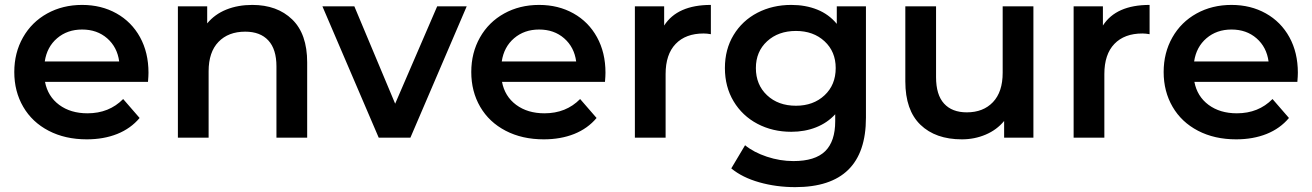

<svg xmlns="http://www.w3.org/2000/svg" viewBox="-20 -560 5337 781"><path d="M38.1 -267.1Q38.1 -345.2 73.5 -407.7Q108.9 -470.2 171.9 -505.1Q234.9 -540 314 -540Q392.1 -540 453.6 -505.6Q515.1 -471.2 549.6 -408.7Q584 -346.2 584 -264.2Q584 -251 582 -227.1H163.1Q174.3 -168 220.7 -133.5Q267.1 -99.1 335.9 -99.1Q423.8 -99.1 481 -157.2L547.9 -80.1Q511.7 -37.1 456.8 -15.1Q401.9 6.8 333 6.8Q245.1 6.8 178 -28.1Q110.8 -63 74.5 -125.5Q38.1 -188 38.1 -267.1ZM162.1 -310.1H464.8Q457 -368.2 416 -404.1Q375 -439.9 314 -439.9Q253.9 -439.9 212.4 -404.5Q170.9 -369.1 162.1 -310.1Z M703.6 0V-534.2H822.8V-464.8Q853.5 -502 900.6 -521Q947.8 -540 1006.3 -540Q1107.4 -540 1168.5 -481Q1229.5 -421.9 1229.5 -306.2V0H1104.5V-290Q1104.5 -359.9 1071.5 -395.5Q1038.6 -431.2 977.5 -431.2Q908.7 -431.2 868.7 -389.6Q828.6 -348.1 828.6 -270V0Z M1291.5 -534.2H1421.4L1587.4 -138.2L1758.3 -534.2H1878.4L1649.4 0H1520.5Z M1897 -267.1Q1897 -345.2 1932.4 -407.7Q1967.8 -470.2 2030.8 -505.1Q2093.8 -540 2172.9 -540Q2251 -540 2312.5 -505.6Q2374 -471.2 2408.4 -408.7Q2442.9 -346.2 2442.9 -264.2Q2442.9 -251 2440.9 -227.1H2022Q2033.2 -168 2079.6 -133.5Q2126 -99.1 2194.8 -99.1Q2282.7 -99.1 2339.8 -157.2L2406.7 -80.1Q2370.6 -37.1 2315.7 -15.1Q2260.7 6.8 2191.9 6.8Q2104 6.8 2036.9 -28.1Q1969.7 -63 1933.3 -125.5Q1897 -188 1897 -267.1ZM2021 -310.1H2323.7Q2315.9 -368.2 2274.9 -404.1Q2233.9 -439.9 2172.9 -439.9Q2112.8 -439.9 2071.3 -404.5Q2029.8 -369.1 2021 -310.1Z M2562.5 0V-534.2H2681.6V-456.1Q2735.4 -540 2871.6 -540V-420.9Q2855.5 -423.8 2842.3 -423.8Q2769 -423.8 2728.3 -381.3Q2687.5 -338.9 2687.5 -258.8V0Z M2928.7 -283.2Q2928.7 -359.4 2964.1 -417.7Q2999.5 -476.1 3061 -508.1Q3122.6 -540 3198.7 -540Q3256.8 -540 3304.2 -521Q3351.6 -502 3383.8 -462.9V-534.2H3502.4V-81.1Q3502.4 201.2 3214.8 201.2Q3137.7 201.2 3068.6 181.6Q2999.5 162.1 2954.6 125L3010.7 30.8Q3045.9 59.6 3099.4 77.4Q3152.8 95.2 3207.5 95.2Q3295.4 95.2 3336.4 55.2Q3377.4 15.1 3377.4 -66.9V-95.2Q3345.2 -60.1 3299.3 -42Q3253.4 -23.9 3198.7 -23.9Q3122.6 -23.9 3061 -56.4Q2999.5 -88.9 2964.1 -147.9Q2928.7 -207 2928.7 -283.2ZM3054.7 -283.2Q3054.7 -215.3 3100.1 -172.6Q3145.5 -129.9 3217.8 -129.9Q3288.6 -129.9 3334 -172.4Q3379.4 -214.8 3379.4 -283.2Q3379.4 -350.1 3334 -392.1Q3288.6 -434.1 3217.8 -434.1Q3146 -434.1 3100.3 -392.1Q3054.7 -350.1 3054.7 -283.2Z M3662.6 -229V-534.2H3787.6V-246.1Q3787.6 -174.3 3820.1 -138.7Q3852.5 -103 3912.6 -103Q3979.5 -103 4019 -144.5Q4058.6 -186 4058.6 -264.2V-534.2H4183.6V0H4064.5V-67.9Q4034.7 -31.7 3989.5 -12.5Q3944.3 6.8 3892.6 6.8Q3785.6 6.8 3724.1 -52.5Q3662.6 -111.8 3662.6 -229Z M4347.2 0V-534.2H4466.3V-456.1Q4520 -540 4656.2 -540V-420.9Q4640.1 -423.8 4627 -423.8Q4553.7 -423.8 4512.9 -381.3Q4472.2 -338.9 4472.2 -258.8V0Z M4713.4 -267.1Q4713.4 -345.2 4748.8 -407.7Q4784.2 -470.2 4847.2 -505.1Q4910.2 -540 4989.3 -540Q5067.4 -540 5128.9 -505.6Q5190.4 -471.2 5224.9 -408.7Q5259.3 -346.2 5259.3 -264.2Q5259.3 -251 5257.3 -227.1H4838.4Q4849.6 -168 4896 -133.5Q4942.4 -99.1 5011.2 -99.1Q5099.1 -99.1 5156.2 -157.2L5223.1 -80.1Q5187 -37.1 5132.1 -15.1Q5077.1 6.8 5008.3 6.8Q4920.4 6.8 4853.3 -28.1Q4786.1 -63 4749.8 -125.5Q4713.4 -188 4713.4 -267.1ZM4837.4 -310.1H5140.1Q5132.3 -368.2 5091.3 -404.1Q5050.3 -439.9 4989.3 -439.9Q4929.2 -439.9 4887.7 -404.5Q4846.2 -369.1 4837.4 -310.1Z"/></svg>

Font: Montserrat SemiBold
Style: Regular
Weight: 600
Designer: Julieta Ulanovsky
Foundry: Julieta Ulanovsky
Version: Version 7.200